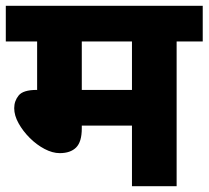

<svg xmlns="http://www.w3.org/2000/svg" viewBox="-20 -642 719 662"><path d="M589 -499V0H435V-209H262V-199Q262 -153 242.5 -133.5Q223 -114 186 -114Q161 -114 133.5 -128.5Q106 -143 82.5 -166.5Q59 -190 44 -217Q29 -244 29 -269Q29 -294 44.5 -313Q60 -332 107 -332L108 -331V-499H0V-622H679V-499ZM435 -499H262V-332H435Z"/></svg>

Font: Noto Sans ExtraBold
Style: Regular
Weight: 800
Designer: Monotype Design Team
Foundry: Monotype Imaging Inc.
Version: Version 2.007